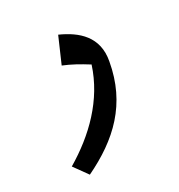

<svg xmlns="http://www.w3.org/2000/svg" viewBox="-94 -246 433 465"><g transform="rotate(-30 122.5 -14.0)"><path d="M28 152C120 108 187 46 206 -62C218 -125 178 -159 131 -180L101 -111C123 -102 141 -92 165 -77C138 7 74 69 0 113Z"/></g></svg>

Font: Noto Sans Math
Style: Regular
Weight: 400
Designer: Monotype Design Team, Delve Withrington, Jeff Kellem
Foundry: Monotype Imaging Inc., Delve Fonts LLC
Version: Version 3.000